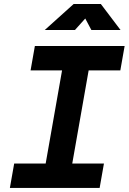

<svg xmlns="http://www.w3.org/2000/svg" viewBox="-20 -918 629 938"><path d="M28.3 0H466.8L487.8 -119.1H333L413.1 -574.2H567.9L588.9 -693.4H150.4L129.4 -574.2H283.2L203.1 -119.1H49.3ZM198.7 -771.5H346.2L396.5 -827.6L426.3 -771.5H568.8L472.7 -898.4H339.8Z"/></svg>

Font: Cascadia Code NF
Style: Bold Italic
Weight: 700
Italic angle: -10°
Monospace: yes
Designer: Aaron Bell
Foundry: Saja Typeworks
Version: Version 2404.023